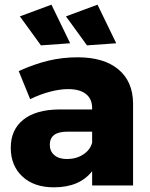

<svg xmlns="http://www.w3.org/2000/svg" viewBox="-20 -793 641 821"><path d="M549 -352V0H374V-61Q320 8 211 8Q125 8 75.5 -38.5Q26 -85 26 -161Q26 -238 79.5 -281Q133 -324 233 -325H374V-331Q374 -370 347.5 -391Q321 -412 271 -412Q237 -412 194.5 -401Q152 -390 109 -369L60 -489Q126 -519 186.5 -533.5Q247 -548 312 -548Q424 -548 486 -496.5Q548 -445 549 -352ZM374 -183V-230H268Q193 -230 193 -174Q193 -146 212.5 -129.5Q232 -113 266 -113Q306 -113 336 -132.5Q366 -152 374 -183ZM200 -773 280 -608 155 -599 65 -723ZM397 -773 477 -608 352 -599 262 -723Z"/></svg>

Font: Montserrat arm2
Style: Bold
Weight: 700
Designer: Julieta Ulanovsky
Foundry: Julieta Ulanovsky
Version: Version 6.000